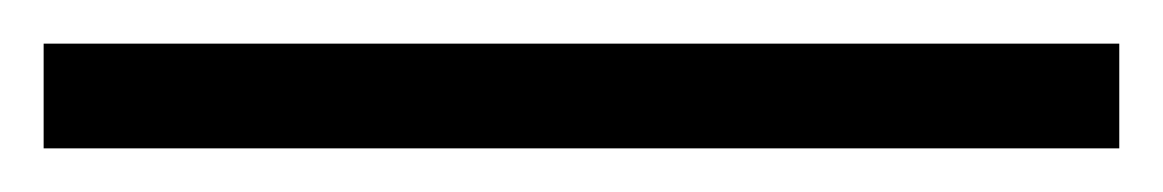

<svg xmlns="http://www.w3.org/2000/svg" viewBox="-20 123 533 88"><path d="M0 191V143H493V191Z"/></svg>

Font: UnnaBold
Style: Bold
Weight: 700
Designer: Jorge de Buen Unna
Foundry: Omnibus-Type
Version: Version 2.008;hotconv 1.0.109;makeotfexe 2.5.65596